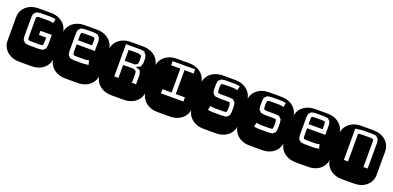

<svg xmlns="http://www.w3.org/2000/svg" viewBox="-2 -1466 4630 2263"><g transform="rotate(20 2312.5 -334.5)"><path d="M213.9 0Q147.9 0 99.6 -25.1Q51.3 -50.3 24.7 -92.8Q-2 -135.3 -2 -186V-482.9Q-2 -534.2 24.7 -576.4Q51.3 -618.7 99.6 -643.8Q147.9 -668.9 213.9 -668.9H364.3Q430.2 -668.9 478.8 -643.8Q527.3 -618.7 553.7 -576.4Q580.1 -534.2 580.1 -482.9V-186Q580.1 -135.3 553.7 -92.8Q527.3 -50.3 478.8 -25.1Q430.2 0 364.3 0ZM254.9 -221.2H377L426.3 -227.1L458 -257.8L464.8 -299.8V-428.2H323.2V-376H413.1V-307.1Q410.6 -299.3 409.7 -292.5Q408.7 -285.6 406.2 -277.8L374 -272.9H255.9L226.1 -277.8L219.2 -309.1V-540L224.1 -566.9L255.9 -574.2H382.8L433.1 -565.9L442.9 -618.2L386.2 -625H254.9L205.1 -617.2L173.8 -585.9L167 -544.9V-299.8L173.8 -257.8L206.1 -227.1Z M792 0Q726.1 0 677.7 -25.1Q629.4 -50.3 602.8 -92.8Q576.2 -135.3 576.2 -186V-482.9Q576.2 -534.2 602.8 -576.4Q629.4 -618.7 677.7 -643.8Q726.1 -668.9 792 -668.9H942.4Q1008.3 -668.9 1056.9 -643.8Q1105.5 -618.7 1131.8 -576.4Q1158.2 -534.2 1158.2 -482.9V-186Q1158.2 -135.3 1131.8 -92.8Q1105.5 -50.3 1056.9 -25.1Q1008.3 0 942.4 0ZM813 -236.8H936L993.2 -244.1L981 -296.9L935.1 -289.1H816.4L785.2 -293.9L778.3 -323.2V-423.8H1006.3V-546.9L999 -587.9L968.3 -619.1L918.9 -625H813L764.2 -619.1L733.4 -587.9L726.1 -546.9V-314.9L733.4 -273.9L764.2 -243.2ZM778.3 -475.1V-541L782.2 -568.8L816.4 -574.2H916L949.2 -568.8L954.1 -540V-475.1Z M1370.1 0Q1304.2 0 1255.9 -25.1Q1207.5 -50.3 1180.9 -92.8Q1154.3 -135.3 1154.3 -186V-482.9Q1154.3 -534.2 1180.9 -576.4Q1207.5 -618.7 1255.9 -643.8Q1304.2 -668.9 1370.1 -668.9H1520.5Q1586.4 -668.9 1635 -643.8Q1683.6 -618.7 1710 -576.4Q1736.3 -534.2 1736.3 -482.9V-186Q1736.3 -135.3 1710 -92.8Q1683.6 -50.3 1635 -25.1Q1586.4 0 1520.5 0ZM1324.2 -221.2H1376.5V-383.8H1503.4L1538.1 -368.2L1545.4 -341.8V-221.2H1597.2V-347.2L1580.1 -392.1L1524.4 -412.1L1578.1 -438L1593.3 -481.9V-536.1L1587.4 -577.1L1555.2 -618.2L1506.3 -625H1324.2ZM1376.5 -436V-573.2H1503.4L1538.1 -558.1L1541.5 -529.8V-478L1534.2 -451.2L1503.4 -436Z M1948.2 0Q1882.3 0 1834 -25.1Q1785.6 -50.3 1759 -92.8Q1732.4 -135.3 1732.4 -186V-482.9Q1732.4 -534.2 1759 -576.4Q1785.6 -618.7 1834 -643.8Q1882.3 -668.9 1948.2 -668.9H2098.6Q2164.6 -668.9 2213.1 -643.8Q2261.7 -618.7 2288.1 -576.4Q2314.5 -534.2 2314.5 -482.9V-186Q2314.5 -135.3 2288.1 -92.8Q2261.7 -50.3 2213.1 -25.1Q2164.6 0 2098.6 0ZM1909.2 -221.2H2191.4V-272.9H2076.7V-573.2H2191.4V-625H1909.2V-573.2H2024.4V-272.9H1909.2Z M2526.4 0Q2460.4 0 2412.1 -25.1Q2363.8 -50.3 2337.2 -92.8Q2310.5 -135.3 2310.5 -186V-482.9Q2310.5 -534.2 2337.2 -576.4Q2363.8 -618.7 2412.1 -643.8Q2460.4 -668.9 2526.4 -668.9H2676.8Q2742.7 -668.9 2791.3 -643.8Q2839.8 -618.7 2866.2 -576.4Q2892.6 -534.2 2892.6 -482.9V-186Q2892.6 -135.3 2866.2 -92.8Q2839.8 -50.3 2791.3 -25.1Q2742.7 0 2676.8 0ZM2553.7 -221.2H2680.7L2730.5 -227.1L2761.7 -257.8L2768.6 -299.8V-374L2761.7 -416L2730.5 -446.8L2679.7 -452.1H2570.3L2540.5 -458L2533.7 -486.8V-538.1L2540.5 -566.9L2572.8 -573.2H2696.8L2742.7 -564L2754.4 -617.2L2697.8 -625H2569.3L2520.5 -618.2L2488.8 -586.9L2482.4 -545.9V-479L2488.8 -438L2520.5 -407.2L2569.3 -400.9H2679.7L2709.5 -396L2716.3 -369.1V-305.2L2709.5 -277.8L2677.7 -272.9H2556.6L2508.8 -280.8L2496.6 -228Z M3104.5 0Q3038.6 0 2990.2 -25.1Q2941.9 -50.3 2915.3 -92.8Q2888.7 -135.3 2888.7 -186V-482.9Q2888.7 -534.2 2915.3 -576.4Q2941.9 -618.7 2990.2 -643.8Q3038.6 -668.9 3104.5 -668.9H3254.9Q3320.8 -668.9 3369.4 -643.8Q3418 -618.7 3444.3 -576.4Q3470.7 -534.2 3470.7 -482.9V-186Q3470.7 -135.3 3444.3 -92.8Q3418 -50.3 3369.4 -25.1Q3320.8 0 3254.9 0ZM3131.8 -221.2H3258.8L3308.6 -227.1L3339.8 -257.8L3346.7 -299.8V-374L3339.8 -416L3308.6 -446.8L3257.8 -452.1H3148.4L3118.7 -458L3111.8 -486.8V-538.1L3118.7 -566.9L3150.9 -573.2H3274.9L3320.8 -564L3332.5 -617.2L3275.9 -625H3147.5L3098.6 -618.2L3066.9 -586.9L3060.5 -545.9V-479L3066.9 -438L3098.6 -407.2L3147.5 -400.9H3257.8L3287.6 -396L3294.4 -369.1V-305.2L3287.6 -277.8L3255.9 -272.9H3134.8L3086.9 -280.8L3074.7 -228Z M3682.6 0Q3616.7 0 3568.4 -25.1Q3520 -50.3 3493.4 -92.8Q3466.8 -135.3 3466.8 -186V-482.9Q3466.8 -534.2 3493.4 -576.4Q3520 -618.7 3568.4 -643.8Q3616.7 -668.9 3682.6 -668.9H3833Q3898.9 -668.9 3947.5 -643.8Q3996.1 -618.7 4022.5 -576.4Q4048.8 -534.2 4048.8 -482.9V-186Q4048.8 -135.3 4022.5 -92.8Q3996.1 -50.3 3947.5 -25.1Q3898.9 0 3833 0ZM3703.6 -236.8H3826.7L3883.8 -244.1L3871.6 -296.9L3825.7 -289.1H3707L3675.8 -293.9L3668.9 -323.2V-423.8H3897V-546.9L3889.6 -587.9L3858.9 -619.1L3809.6 -625H3703.6L3654.8 -619.1L3624 -587.9L3616.7 -546.9V-314.9L3624 -273.9L3654.8 -243.2ZM3668.9 -475.1V-541L3672.9 -568.8L3707 -574.2H3806.6L3839.8 -568.8L3844.7 -540V-475.1Z M4260.7 0Q4194.8 0 4146.5 -25.1Q4098.1 -50.3 4071.5 -92.8Q4044.9 -135.3 4044.9 -186V-482.9Q4044.9 -534.2 4071.5 -576.4Q4098.1 -618.7 4146.5 -643.8Q4194.8 -668.9 4260.7 -668.9H4411.1Q4477.1 -668.9 4525.6 -643.8Q4574.2 -618.7 4600.6 -576.4Q4627 -534.2 4627 -482.9V-186Q4627 -135.3 4600.6 -92.8Q4574.2 -50.3 4525.6 -25.1Q4477.1 0 4411.1 0ZM4204.1 -221.2H4255.9V-567.9L4293.9 -574.2H4411.1L4444.8 -568.8L4449.7 -540V-221.2H4502V-546.9L4495.1 -587.9L4463.9 -619.1L4414.1 -625H4292L4204.1 -612.8Z"/></g></svg>

Font: Monofett
Style: Regular
Weight: 400
Designer: Vernon Adams
Foundry: Vernon Adams
Version: Version 1.100; ttfautohint (v1.8.4.7-5d5b);gftools[0.9.28]